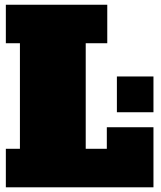

<svg xmlns="http://www.w3.org/2000/svg" viewBox="-20 -798 684 818"><path d="M478 -472.2H633.8V-319.8H478ZM4.9 -777.8H437V-613.8H345.2V-164.1H435.1V-255.9H633.8V0H4.9V-164.1H64.9V-613.8H4.9Z"/></svg>

Font: AlfaSlabOne-Regular
Style: Regular
Weight: 400
Designer: JM Sole
Foundry: JM Sole
Version: Version 1.001